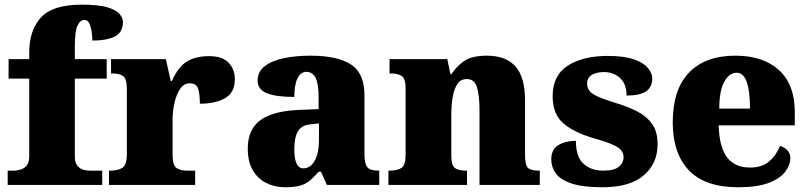

<svg xmlns="http://www.w3.org/2000/svg" viewBox="-20 -788 3443 818"><path d="M415.5 -61V0H12.7V-61H41.5Q48.8 -61 65.4 -64.9Q81.1 -68.8 92.8 -81.5Q104.5 -94.2 104.5 -121.1V-453.1H16.6V-536.1H104.5V-563Q104.5 -659.2 154.5 -713.6Q204.6 -768.1 327.6 -768.1Q401.9 -768.1 439.9 -756.3Q477.5 -744.1 490.7 -727.1Q503.9 -710 503.9 -692.9Q503.9 -673.3 494.1 -655.3Q481.9 -634.3 450.4 -624.8Q418.9 -615.2 373.5 -615.2Q373.5 -629.4 370.8 -650.1Q368.2 -670.9 361.1 -687Q354 -703.1 340.8 -703.1Q321.8 -703.1 310.5 -679.7Q298.8 -655.8 298.8 -587.9V-536.1H434.6V-453.1H298.8V-121.1Q298.8 -94.2 310.1 -81.5Q321.3 -68.8 335.4 -64.9Q349.6 -61 361.8 -61Z M811.5 -61V0H444.3V-61H449.2Q483.4 -61 502 -73.5Q520.5 -85.9 520.5 -132.8V-407.2Q520.5 -451.2 505.4 -463.1Q490.2 -475.1 457.5 -475.1H453.1V-536.1H686.5L707.5 -442.9H712.4Q738.3 -502 775.4 -525.4Q812.5 -548.8 870.1 -548.8Q928.2 -548.8 954.3 -520.5Q980.5 -492.2 980.5 -450.2Q980.5 -394 939.5 -370.1Q898.4 -346.2 831.5 -346.2Q831.5 -387.2 824 -410.2Q816.4 -433.1 788.6 -433.1Q763.7 -433.1 748.5 -410.6Q732.4 -388.2 723.9 -352.1Q715.3 -315.9 715.3 -277.8V-127.9Q715.3 -84 731.9 -72.5Q748.5 -61 776.4 -61Z M1193.8 9.8Q1150.4 9.8 1114.7 -8.3Q1078.6 -25.9 1057.1 -62.5Q1035.6 -99.1 1035.6 -154.8Q1035.6 -237.8 1090.6 -276.9Q1145.5 -315.9 1256.8 -319.8L1337.4 -323.2V-375Q1337.4 -429.7 1324.7 -456.1Q1311.5 -481.9 1285.6 -481.9Q1261.7 -481.9 1248 -455.1Q1233.9 -427.7 1233.9 -375Q1155.3 -375 1116.2 -391.1Q1077.6 -407.2 1077.6 -444.8Q1077.6 -482.9 1108.4 -506.3Q1138.7 -529.8 1189.7 -540.3Q1240.7 -550.8 1302.7 -550.8Q1417.5 -550.8 1475.1 -513.4Q1532.7 -476.1 1532.7 -382.8V-130.9Q1532.7 -89.8 1545.2 -75.4Q1557.6 -61 1591.8 -61H1595.7V0H1372.6L1347.7 -56.2H1337.4Q1314.9 -30.3 1295.9 -15.6Q1276.9 -1 1252.7 4.4Q1228.5 9.8 1193.8 9.8ZM1272.5 -70.8Q1302.7 -70.8 1320.8 -103.5Q1338.9 -136.2 1338.9 -190.9V-262.2L1307.6 -258.8Q1265.6 -255.9 1249.8 -229.5Q1233.9 -203.1 1233.9 -151.9Q1233.9 -70.8 1272.5 -70.8Z M1969.7 -61V0H1634.8V-61H1638.7Q1672.9 -61 1690.4 -72.5Q1708 -84 1708 -127.9V-412.1Q1708 -452.1 1692.4 -463.6Q1676.8 -475.1 1643.6 -475.1H1639.6V-536.1H1885.7L1898.9 -472.2H1903.8Q1922.9 -502.9 1955.8 -526.9Q1988.8 -550.8 2054.7 -550.8Q2134.8 -550.8 2175.8 -505.4Q2216.8 -460 2216.8 -359.9V-130.9Q2216.8 -85 2229.2 -73Q2241.7 -61 2275.9 -61H2279.8V0H2022.9V-316.9Q2022.9 -381.8 2012.2 -416Q2001.5 -451.2 1968.8 -451.2Q1942.4 -451.2 1928.7 -430.2Q1914.6 -409.2 1908.7 -374.5Q1902.8 -339.8 1902.8 -300.8V-125Q1902.8 -84 1917.7 -72.5Q1932.6 -61 1965.8 -61Z M2546.4 9.8Q2462.9 9.8 2415 -6.3Q2367.7 -22 2348.1 -49.1Q2328.6 -76.2 2328.6 -108.9Q2328.6 -151.9 2359.1 -169.9Q2389.6 -188 2433.6 -188Q2433.6 -119.1 2466.1 -90.1Q2498.5 -61 2549.8 -61Q2597.7 -61 2617.2 -78.1Q2636.7 -95.2 2636.7 -117.2Q2636.7 -146.5 2607.4 -163.1Q2577.6 -180.2 2516.6 -196.8Q2425.8 -223.1 2380.1 -262.5Q2334.5 -301.8 2334.5 -377.9Q2334.5 -466.8 2398.9 -508.3Q2463.4 -549.8 2569.8 -549.8Q2637.2 -549.8 2679.7 -535.6Q2721.7 -521 2740.2 -498.5Q2758.8 -476.1 2758.8 -453.1Q2758.8 -417 2732.7 -398.9Q2706.5 -380.9 2649.4 -380.9Q2649.4 -430.2 2621.6 -455.6Q2593.8 -481 2552.7 -481Q2521.5 -481 2501.5 -469Q2481.4 -457 2481.4 -432.1Q2481.4 -403.8 2506.3 -387.7Q2518.6 -379.4 2542.2 -370.1Q2565.9 -360.8 2600.6 -350.1Q2656.2 -333.5 2695.3 -313Q2735.8 -292 2758.8 -259Q2781.7 -226.1 2781.7 -173.8Q2781.7 -91.8 2722.7 -41Q2663.6 9.8 2546.4 9.8Z M3125 9.8Q2983.4 9.8 2914.8 -62.5Q2846.2 -134.8 2846.2 -266.1Q2846.2 -407.2 2915.8 -479Q2985.4 -550.8 3113.3 -550.8Q3231 -550.8 3298.6 -489.5Q3366.2 -428.2 3366.2 -309.1V-253.9H3042Q3044.4 -160.2 3077.9 -117.2Q3111.3 -74.2 3175.3 -74.2Q3226.1 -74.2 3256.6 -100.1Q3287.1 -126 3303.2 -166Q3322.3 -161.1 3334.7 -147.5Q3347.2 -133.8 3347.2 -115.2Q3347.2 -85 3325.2 -56.2Q3303.2 -26.9 3254.2 -8.5Q3205.1 9.8 3125 9.8ZM3044.4 -325.2H3175.3Q3175.3 -399.4 3161.6 -438.5Q3147.9 -478 3118.2 -478Q3086.9 -478 3065.4 -439Q3044.4 -400.4 3044.4 -325.2Z"/></svg>

Font: Koh Santepheap Black
Style: Regular
Weight: 900
Designer: Danh Hong
Version: Version 2.002; ttfautohint (v1.8.3)